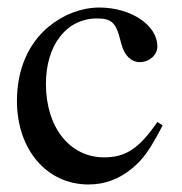

<svg xmlns="http://www.w3.org/2000/svg" viewBox="-20 -480 484 510"><path d="M398 -156C350 -86 314 -62 257 -62C165 -62 102 -142 102 -257C102 -361 157 -431 238 -431C274 -431 287 -420 297 -383L303 -361C311 -332 329 -315 351 -315C377 -315 398 -334 398 -357C398 -413 328 -460 244 -460C197 -460 149 -442 109 -409C55 -364 25 -295 25 -212C25 -83 104 10 215 10C258 10 296 -4 330 -32C360 -56 380 -85 412 -147Z"/></svg>

Font: XITS Math
Style: Regular
Weight: 400
Designer: MicroPress Inc., with final additions and corrections provided by Coen Hoffman, Elsevier (retired)
Version: Version 1.302